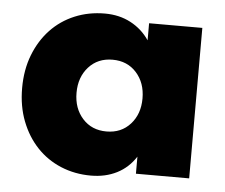

<svg xmlns="http://www.w3.org/2000/svg" viewBox="-45 -540 775 661"><g transform="rotate(5 342.5 -210.0)"><path d="M30 -210Q30 -273 50 -324.5Q70 -376 105 -413Q140 -450 188 -470Q236 -490 292 -490Q342 -490 381.5 -469Q421 -448 446 -411V-470H630V50H446V-9Q421 30 381.5 50Q342 70 292 70Q236 70 188 50Q140 30 105 -7Q70 -44 50 -95.5Q30 -147 30 -210ZM218 -210Q218 -156 249.5 -121Q281 -86 332 -86Q383 -86 414.5 -121Q446 -156 446 -210Q446 -264 414.5 -299Q383 -334 332 -334Q281 -334 249.5 -299Q218 -264 218 -210Z"/></g></svg>

Font: OA Gothic ExtraBold
Style: Regular
Weight: 800
Designer: Choi Chi-young, Lee Jaesang, Lee Juhyun, Han Dohee
Foundry: DDUNGSANG CORP.
Version: Version 1.000;Build 20210203